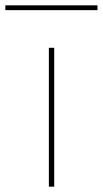

<svg xmlns="http://www.w3.org/2000/svg" viewBox="-43 -699 385 719"><path d="M140 0V-520H160V0ZM-23 -661V-679H322V-661Z"/></svg>

Font: Iosevka Aile Thin
Style: Regular
Weight: 100
Designer: Belleve Invis
Foundry: Belleve Invis
Version: Version 31.1.0; ttfautohint (v1.8.4)